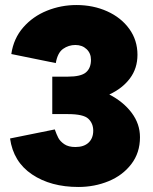

<svg xmlns="http://www.w3.org/2000/svg" viewBox="-20 -732 607 764"><path d="M20 -181 198 -217Q205 -197 212 -183.5Q219 -170 235.5 -158.5Q252 -147 280 -147Q314 -147 332.5 -164.5Q351 -182 351 -212Q351 -241 331.5 -259.5Q312 -278 250 -278H188V-427H250Q302 -427 322 -444Q342 -461 342 -494Q342 -520 324.5 -536.5Q307 -553 280 -553Q253 -553 231 -537.5Q209 -522 202 -481L25 -517Q34 -579 72.5 -623Q111 -667 167 -689.5Q223 -712 284 -712Q351 -712 406.5 -687Q462 -662 494.5 -617Q527 -572 527 -514Q527 -460 497 -420Q467 -380 415 -356Q471 -327 504 -283Q537 -239 537 -186Q537 -124 502.5 -79Q468 -34 412 -11Q356 12 292 12Q182 12 107.5 -38Q33 -88 20 -181Z"/></svg>

Font: Oak Sans Black
Style: Regular
Weight: 900
Designer: Erik Kennedy, Walven
Foundry: Erik Kennedy, Walven
Version: Version 1.000